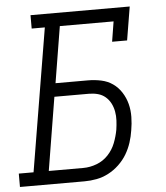

<svg xmlns="http://www.w3.org/2000/svg" viewBox="-66 -782 718 829"><g transform="rotate(-5 293.5 -367.5)"><path d="M-13 0V-58H51L154 -677H97V-735H527L503 -590H438L452 -677H219L179 -433H319Q349 -433 377 -427Q405 -421 427 -405.5Q449 -390 464 -366.5Q479 -343 486 -316Q493 -289 492.5 -259.5Q492 -230 487 -202Q483 -175 474.5 -149Q466 -123 452 -99.5Q438 -76 417 -56Q396 -36 371 -23Q346 -10 319.5 -5Q293 0 267 0ZM267 -58Q296 -58 325 -69Q354 -80 375 -102.5Q396 -125 407 -153.5Q418 -182 423 -210Q426 -230 427 -250Q428 -270 424.5 -289Q421 -308 412.5 -324.5Q404 -341 390 -353Q376 -365 357.5 -370Q339 -375 319 -375H169L117 -58Z"/></g></svg>

Font: Iosevka Etoile Light Oblique
Style: Regular
Weight: 300
Italic angle: -9°
Designer: Belleve Invis
Foundry: Belleve Invis
Version: Version 15.5.2; ttfautohint (v1.8.4)